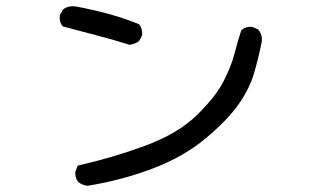

<svg xmlns="http://www.w3.org/2000/svg" viewBox="-20 -606 1040 617"><path d="M261 -9Q245 -11 233 -20Q221 -32 222 -54L230 -74Q338 -98 444.5 -137Q551 -176 612 -235.5Q673 -295 698 -344Q723 -393 733 -431.5Q743 -470 755 -508Q768 -521 790 -520L810 -511Q824 -494 821 -471Q811 -421 796.5 -371Q782 -321 746.5 -270.5Q711 -220 640.5 -161Q570 -102 469.5 -64Q369 -26 261 -9ZM396 -462Q343 -479 288.5 -493Q234 -507 182 -521Q170 -534 172 -556L182 -575Q199 -589 225 -585Q278 -575 328 -561.5Q378 -548 427 -528Q438 -515 437 -493L427 -474Q413 -464 396 -462Z"/></svg>

Font: Kosefont JP
Style: Regular
Weight: 400
Designer: Nozomi Seto 瀬戸のぞみ
Version: Version 3.00;June 19, 2020